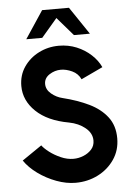

<svg xmlns="http://www.w3.org/2000/svg" viewBox="-60 -943 682 1001"><g transform="rotate(-5 280.5 -443.0)"><path d="M295 13Q246.5 13 194.8 -6.2Q143 -25.5 99.2 -57.2Q55.5 -89 30 -126.5L133 -197Q144.5 -181 170.2 -161.2Q196 -141.5 229 -127Q262 -112.5 294.5 -112.5Q321.5 -112.5 347.2 -123Q373 -133.5 389.8 -152.5Q406.5 -171.5 406.5 -198.5Q406.5 -237 372 -265.2Q337.5 -293.5 287.5 -303Q176.5 -323 116.5 -380.8Q56.5 -438.5 56.5 -514Q56.5 -570.5 86.2 -614Q116 -657.5 164.5 -682Q213 -706.5 269.5 -706.5Q319 -706.5 362 -688.8Q405 -671 437.2 -641.2Q469.5 -611.5 486 -575.5L372.5 -522Q358.5 -552.5 327.8 -566.8Q297 -581 269 -581Q237 -581 209 -562.8Q181 -544.5 181 -514Q181 -484.5 207.2 -462.5Q233.5 -440.5 266 -433Q341.5 -414.5 401.5 -385.5Q461.5 -356.5 496.2 -311.2Q531 -266 531 -199.5Q531 -137 498.2 -89Q465.5 -41 412 -14Q358.5 13 295 13ZM339.5 -899 436.5 -755H353L269.5 -851.5L187 -755H103.5L199 -899Z"/></g></svg>

Font: Urbanist
Style: Bold
Weight: 700
Designer: Corey Hu
Foundry: Corey Hu
Version: Version 1.330; ttfautohint (v1.8.4.7-5d5b)